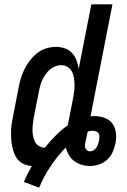

<svg xmlns="http://www.w3.org/2000/svg" viewBox="-20 -760 590 893"><path d="M162 113 91 86Q99 67 108.5 48.5Q118 30 128 12Q110 11 93 4Q76 -3 64.5 -16Q53 -29 46.5 -45.5Q40 -62 36.5 -80Q33 -98 32 -116.5Q31 -135 31.5 -154Q32 -173 35.5 -192Q39 -211 43 -230L66 -350Q70 -372 76.5 -394Q83 -416 93.5 -437.5Q104 -459 119 -478.5Q134 -498 153 -513Q172 -528 195 -535Q218 -542 240 -542Q262 -542 282 -535Q302 -528 315.5 -513Q329 -498 336 -479Q343 -460 346 -440L405 -740H503L401 -219Q407 -220 411.5 -220Q416 -220 420 -220Q445 -220 467.5 -211.5Q490 -203 503 -185Q516 -167 519 -142.5Q522 -118 517 -93L516 -90Q512 -70 503 -50.5Q494 -31 477 -16Q460 -1 439 5.5Q418 12 398 12Q377 12 358.5 6Q340 0 325 -11Q310 -22 300.5 -38.5Q291 -55 286 -74Q246 -33 214.5 14.5Q183 62 162 113ZM188 -73Q212 -102 238.5 -129Q265 -156 295 -177L320 -303Q323 -320 325 -336Q327 -352 326.5 -368Q326 -384 323.5 -399.5Q321 -415 314 -428Q307 -441 294 -449Q281 -457 264 -457Q251 -457 237 -451.5Q223 -446 211.5 -436Q200 -426 191.5 -413.5Q183 -401 177 -388Q171 -375 167 -361Q163 -347 161 -334L137 -214Q135 -199 133 -184Q131 -169 131 -154.5Q131 -140 134 -126Q137 -112 143 -100Q149 -88 161 -81Q173 -74 188 -73ZM399 -56Q407 -56 414.5 -60.5Q422 -65 427.5 -72.5Q433 -80 435.5 -88Q438 -96 440 -104Q442 -113 442.5 -122Q443 -131 439.5 -138Q436 -145 428 -148.5Q420 -152 411 -152Q405 -152 399.5 -151Q394 -150 388 -148L386 -140Q384 -129 381.5 -118.5Q379 -108 377 -97Q375 -90 375 -83Q375 -76 377.5 -70Q380 -64 386 -60Q392 -56 399 -56Z"/></svg>

Font: Lode Dark Term
Style: Bold Italic
Weight: 700
Italic angle: -11°
Monospace: yes
Designer: Belleve Invis
Foundry: Belleve Invis
Version: Version 29.2.0